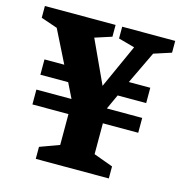

<svg xmlns="http://www.w3.org/2000/svg" viewBox="-101 -701 745 787"><g transform="rotate(15 272.0 -307.5)"><path d="M120 0V-51L202 -81V-212H49V-275H198L167 -338H49V-403H133L64 -541L-6 -565V-615H294V-565L223 -542L307 -360L391 -546L322 -565V-615H547V-565L473 -541L407 -403H498V-338H377L348 -275H498V-212H348V-81L430 -51V0Z"/></g></svg>

Font: Manuale ExtraBold
Style: Regular
Weight: 800
Version: Version 1.002